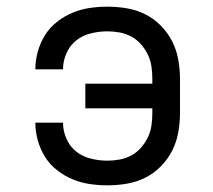

<svg xmlns="http://www.w3.org/2000/svg" viewBox="-20 -548 640 576"><path d="M302 8Q275 8 248.5 4Q222 0 197 -10.5Q172 -21 150.5 -38Q129 -55 115 -77.5Q101 -100 93.5 -126.5Q86 -153 86 -180Q86 -180 86 -180Q86 -180 86 -180H169Q169 -180 169 -180Q169 -180 169 -180Q169 -155 179.5 -131.5Q190 -108 209 -93Q228 -78 253 -72Q278 -66 302 -66Q321 -66 339.5 -69.5Q358 -73 374.5 -82Q391 -91 403.5 -105.5Q416 -120 424 -137Q432 -154 434.5 -172.5Q437 -191 437 -210V-223H236V-297H437V-310Q437 -329 434.5 -347.5Q432 -366 424 -383Q416 -400 403.5 -414.5Q391 -429 374.5 -438Q358 -447 339.5 -450.5Q321 -454 302 -454Q278 -454 253 -448Q228 -442 209 -427Q190 -412 179.5 -388.5Q169 -365 169 -340Q169 -340 169 -340Q169 -340 169 -340H86Q86 -340 86 -340Q86 -340 86 -340Q86 -367 93.5 -393.5Q101 -420 115 -442.5Q129 -465 150.5 -482Q172 -499 197 -509.5Q222 -520 248.5 -524Q275 -528 302 -528Q332 -528 361 -523Q390 -518 416 -505Q442 -492 463 -470.5Q484 -449 497 -423Q510 -397 515 -368Q520 -339 520 -310V-210Q520 -181 515 -152Q510 -123 497 -97Q484 -71 463 -49.5Q442 -28 416 -15Q390 -2 361 3Q332 8 302 8Z"/></svg>

Font: Iosevka Meiseki Sans
Style: Regular
Weight: 400
Monospace: yes
Designer: Belleve Invis
Foundry: Belleve Invis
Version: Version 11.2.6; ttfautohint (v1.8.4)